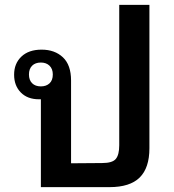

<svg xmlns="http://www.w3.org/2000/svg" viewBox="-20 -769 713 789"><path d="M594 -749V-160Q594 -79 554 -39.5Q514 0 430 0H148V-361Q145 -361 140 -361Q93 -361 65.5 -389Q38 -417 38 -462Q38 -508 68 -536.5Q98 -565 151 -565Q205 -565 238.5 -533.5Q272 -502 272 -438V-98L400 -99Q442 -99 456 -116Q470 -133 470 -172V-749ZM148 -414Q170 -414 183.5 -426.5Q197 -439 197 -463Q197 -486 183.5 -499Q170 -512 148 -512Q125 -512 112 -499Q99 -486 99 -463Q99 -440 112 -427Q125 -414 148 -414Z"/></svg>

Font: Noto Sans Thai Looped SemiBold
Style: Regular
Weight: 600
Designer: Sasikarn Vongin, Ben Mitchell
Foundry: The Fontpad Ltd
Version: Version 1.001; ttfautohint (v1.8.4.7-5d5b)